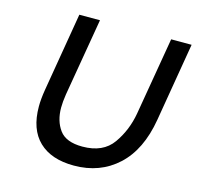

<svg xmlns="http://www.w3.org/2000/svg" viewBox="-104 -808 947 925"><g transform="rotate(15 370.0 -345.5)"><path d="M106 -223Q106 -260 114 -308L180 -700H283L217 -312Q211 -274 211 -245Q211 -179 243.5 -134.5Q276 -90 358 -90Q461 -90 509 -158Q557 -226 572 -312L638 -700H740L674 -308Q648 -153 560 -72Q472 9 342 9Q229 9 167.5 -50Q106 -109 106 -223Z"/></g></svg>

Font: Be Vietnam Medium
Style: Italic
Weight: 500
Italic angle: -9.444°
Designer: Gabriel Lam
Foundry: TypeRant
Version: Version 3.000